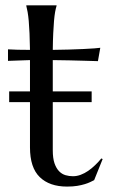

<svg xmlns="http://www.w3.org/2000/svg" viewBox="-20 -686 424 716"><path d="M9.8 -502Q24.9 -501 45.9 -500.5Q66.9 -500 91.8 -500Q91.3 -534.7 90.1 -561.3Q88.9 -587.9 87.2 -607.7Q85.4 -627.4 83 -641.1Q80.6 -654.8 78.1 -664.1V-666H190.9V-664.1Q188 -654.8 185.5 -641.1Q183.1 -627.4 181.4 -607.9Q179.7 -588.4 178.5 -561.8Q177.2 -535.2 176.8 -500Q207.5 -500.5 237.1 -501.2Q266.6 -502 290.8 -503.2Q314.9 -504.4 331.8 -505.6Q348.6 -506.8 354 -507.8L345.2 -458Q320.3 -458.5 293 -459.5Q269.5 -460.4 239.3 -460.9Q209 -461.4 176.8 -461.9V-345.2H321.8V-305.2H176.8V-126Q176.8 -95.7 183.3 -76.9Q189.9 -58.1 200.4 -47.4Q210.9 -36.6 224.4 -32.7Q237.8 -28.8 252 -28.8Q266.6 -28.8 281 -34.2Q295.4 -39.6 308.8 -48.8Q322.3 -58.1 334.7 -70.1Q347.2 -82 357.9 -95.2L362.8 -92.8L331.1 -14.2Q325.2 -11.2 316.7 -7.1Q308.1 -2.9 296.1 0.7Q284.2 4.4 268.1 7.1Q252 9.8 230 9.8Q164.6 9.8 128.2 -25.6Q91.8 -61 91.8 -136.2V-305.2H14.2V-345.2H91.8V-461.9L9.8 -459Z"/></svg>

Font: Marcellus
Style: Regular
Weight: 400
Designer: Astigmatic (AOETI)
Foundry: Astigmatic (AOETI)
Version: Version 1.000